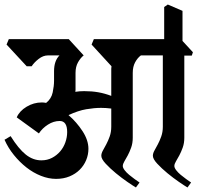

<svg xmlns="http://www.w3.org/2000/svg" viewBox="-42 -812 899 849"><path d="M806 -566H773V-203Q773 -179 766 -159.5Q759 -140 751 -125Q743 -110 736 -98.5Q729 -87 729 -78Q729 -70 737 -59.5Q745 -49 757 -39Q769 -29 781.5 -20Q794 -11 803 -5L787 17Q775 10 749.5 -7.5Q724 -25 698.5 -46Q673 -67 653.5 -88Q634 -109 634 -123Q634 -134 641 -146.5Q648 -159 656 -174Q664 -189 671 -208.5Q678 -228 678 -252V-567H581Q566 -556 555.5 -536.5Q545 -517 545 -490V-203Q545 -179 538 -159.5Q531 -140 523 -125Q515 -110 508 -98.5Q501 -87 501 -78Q501 -70 509 -59.5Q517 -49 529 -39Q541 -29 553.5 -20Q566 -11 575 -5L559 17Q547 10 521.5 -7.5Q496 -25 470.5 -46Q445 -67 425.5 -88Q406 -109 406 -123Q406 -134 413 -146.5Q420 -159 428 -174Q436 -189 443 -208.5Q450 -228 450 -252V-332Q427 -335 405 -335Q375 -335 339.5 -329Q304 -323 261 -303Q297 -272 323 -232Q349 -192 349 -154Q349 -128 339 -104Q329 -80 310.5 -61.5Q292 -43 265.5 -32Q239 -21 206 -21Q173 -21 139 -34.5Q105 -48 75 -71.5Q45 -95 19.5 -126.5Q-6 -158 -22 -194L5 -210Q40 -154 72 -128.5Q104 -103 141 -103Q167 -103 188 -114Q209 -125 224 -142.5Q239 -160 247 -182.5Q255 -205 255 -228Q255 -277 222 -277Q195 -277 170 -261Q145 -245 130 -222L32 -293Q44 -321 75.5 -340Q107 -359 143 -359Q148 -359 152.5 -358.5Q157 -358 162 -357Q185 -375 191 -403.5Q197 -432 197 -455V-497Q197 -543 221 -567H170Q149 -567 129 -551.5Q109 -536 98 -519H76L-13 -615L-3 -639H262L328 -567Q314 -556 303 -536.5Q292 -517 292 -490V-422Q292 -418 292 -414Q292 -410 291 -406Q310 -409 330 -409Q364 -409 392.5 -404Q421 -399 450 -388V-497Q450 -502 450 -508Q450 -514 451 -519L363 -615L373 -639H684V-781L700 -792L765 -764V-631L811 -581Z"/></svg>

Font: Jaini
Style: Regular
Weight: 400
Designer: Girish Dalvi, Maithili Shingre
Foundry: Ek Type
Version: Version 1.001;PS 1.000;hotconv 16.6.51;makeotf.lib2.5.65220